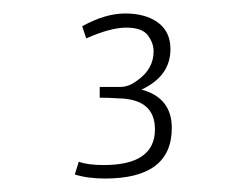

<svg xmlns="http://www.w3.org/2000/svg" viewBox="-20 -764 340 285"><path d="M134 -519Q210 -519 210 -572Q210 -617 156 -618Q141 -619 128 -619V-635H159Q171 -635 183 -644Q208 -661 208 -688Q208 -700 199.5 -711.5Q191 -723 167.5 -723Q144 -723 108 -707L102 -725Q136 -744 166 -744Q196 -744 214.5 -730.5Q233 -717 233 -691Q233 -651 190 -631Q235 -619 235 -574Q235 -499 136 -499Q110 -499 91 -505L97 -524Q110 -519 134 -519Z"/></svg>

Font: Antic
Style: Regular
Weight: 400
Version: Version 1.0002